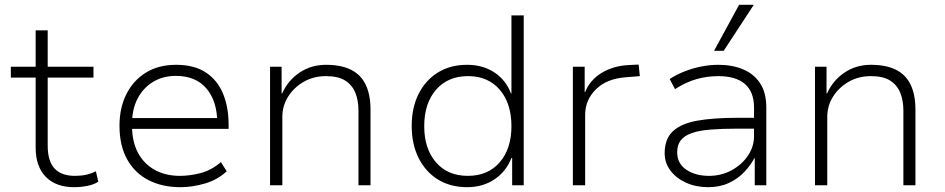

<svg xmlns="http://www.w3.org/2000/svg" viewBox="-20 -769 3921 797"><path d="M288 8Q212 8 170 -35Q128 -78 128 -156V-447H25V-492H128V-643H178V-492H368V-447H178V-165Q178 -100 206.5 -69.5Q235 -39 291 -39Q316 -39 337 -43.5Q358 -48 378 -58L388 -15Q371 -3 343 2.5Q315 8 288 8Z M729 8Q653 8 596 -21.5Q539 -51 507.5 -108Q476 -165 476 -247Q476 -321 504.5 -378Q533 -435 585.5 -467.5Q638 -500 711 -500Q786 -500 834 -468.5Q882 -437 905.5 -381Q929 -325 929 -250V-234H509V-279H906L882 -257Q882 -348 837.5 -401Q793 -454 710 -454Q657 -454 616 -429.5Q575 -405 551.5 -360.5Q528 -316 528 -254V-247Q528 -181 553 -134.5Q578 -88 623 -63.5Q668 -39 727 -39Q768 -39 812.5 -50.5Q857 -62 897 -96L921 -58Q884 -23 831.5 -7.5Q779 8 729 8Z M1101 0V-492H1149V-381H1151Q1176 -436 1224 -468Q1272 -500 1333 -500Q1396 -500 1437 -479.5Q1478 -459 1498 -417.5Q1518 -376 1518 -314V0H1468V-310Q1468 -352 1455 -384Q1442 -416 1413 -434.5Q1384 -453 1333 -453Q1281 -453 1240 -429Q1199 -405 1175.5 -367Q1152 -329 1152 -284V0Z M1919 8Q1850 8 1798.5 -23.5Q1747 -55 1718 -112.5Q1689 -170 1689 -246Q1689 -323 1718 -380Q1747 -437 1798.5 -468.5Q1850 -500 1919 -500Q1984 -500 2032 -468.5Q2080 -437 2101 -381H2103V-705H2154V0H2106V-113H2103Q2081 -57 2032.5 -24.5Q1984 8 1919 8ZM1922 -39Q2006 -39 2054.5 -95.5Q2103 -152 2103 -245Q2103 -340 2054.5 -396.5Q2006 -453 1923 -453Q1839 -453 1790 -396.5Q1741 -340 1741 -245Q1741 -152 1789.5 -95.5Q1838 -39 1922 -39Z M2358 0V-492H2407V-387H2409Q2429 -437 2477.5 -466.5Q2526 -496 2591 -499L2631 -501L2636 -453L2575 -448Q2498 -442 2453.5 -398Q2409 -354 2409 -292V0Z M2920 8Q2869 8 2828 -10.5Q2787 -29 2763 -61Q2739 -93 2739 -133Q2739 -192 2773 -224Q2807 -256 2874 -268Q2941 -280 3040 -280H3122V-235H3042Q2976 -235 2928 -231Q2880 -227 2850 -216Q2820 -205 2805.5 -186Q2791 -167 2791 -137Q2791 -90 2829 -64.5Q2867 -39 2923 -39Q2974 -39 3016.5 -62Q3059 -85 3084.5 -122.5Q3110 -160 3110 -204V-322Q3110 -388 3072 -420.5Q3034 -453 2962 -453Q2915 -453 2871 -440.5Q2827 -428 2782 -399L2760 -441Q2789 -460 2822.5 -473Q2856 -486 2891.5 -493Q2927 -500 2962 -500Q3020 -500 3065 -481Q3110 -462 3135.5 -423Q3161 -384 3161 -322V0H3113V-112H3111Q3096 -83 3069.5 -55Q3043 -27 3005.5 -9.5Q2968 8 2920 8ZM2944 -558 3048 -749H3109L2984 -558Z M3363 0V-492H3411V-381H3413Q3438 -436 3486 -468Q3534 -500 3595 -500Q3658 -500 3699 -479.5Q3740 -459 3760 -417.5Q3780 -376 3780 -314V0H3730V-310Q3730 -352 3717 -384Q3704 -416 3675 -434.5Q3646 -453 3595 -453Q3543 -453 3502 -429Q3461 -405 3437.5 -367Q3414 -329 3414 -284V0Z"/></svg>

Font: Nunito Sans 7pt ExtraLight
Style: Regular
Weight: 250
Designer: Vernon Adams
Foundry: Vernon Adams
Version: Version 3.101;gftools[0.9.27]